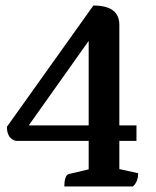

<svg xmlns="http://www.w3.org/2000/svg" viewBox="-20 -675 564 695"><path d="M213 0Q213 -40 229 -45L301 -62V-165H37Q5 -174 5 -216L318 -655Q412 -655 412 -585V-221H474V-165H412V-63L480 -48Q480 -17 461 0ZM84 -221H301V-527Z"/></svg>

Font: Petrona SemiBold
Style: Regular
Weight: 600
Designer: Ringo R. Seeber
Foundry: Ringo R. Seeber
Version: Version 2.001; ttfautohint (v1.8.3)